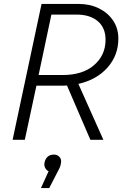

<svg xmlns="http://www.w3.org/2000/svg" viewBox="-20 -710 657 975"><path d="M44 0 191 -690H380Q437 -690 482.5 -667.5Q528 -645 554.5 -605.5Q581 -566 581 -514Q581 -429 526 -367Q471 -305 378 -284L505 0H439L320 -276Q313 -275 306 -275Q299 -275 291 -275H165L106 0ZM176 -329H298Q400 -329 458 -379.5Q516 -430 516 -508Q516 -569 476.5 -602.5Q437 -636 368 -636H241ZM289 121Q288 131 282.5 143Q277 155 266 175L230 245H188L227 159Q218 157 210.5 144.5Q203 132 206 116Q215 75 254 75Q272 75 283 88Q294 101 289 121Z"/></svg>

Font: Radio Canada Light
Style: Italic
Weight: 300
Italic angle: -12°
Designer: Charles Daoud, Etienne Aubert Bonn, Alexandre Saumier Demers, Jacques Le Bailly
Foundry: Radio-Canada
Version: Version 2.104; ttfautohint (v1.8.4.7-5d5b);gftools[0.9.28.de